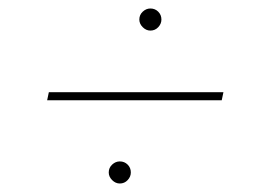

<svg xmlns="http://www.w3.org/2000/svg" viewBox="-20 -576 600 452"><path d="M91 -340 95 -359H506L502 -340ZM262 -144Q252 -144 244 -152Q236 -160 236 -170Q236 -181 244 -188.5Q252 -196 262 -196Q273 -196 280.5 -188.5Q288 -181 288 -170Q288 -160 280.5 -152Q273 -144 262 -144ZM334 -504Q324 -504 316 -512Q308 -520 308 -530Q308 -541 316 -548.5Q324 -556 334 -556Q345 -556 352.5 -548.5Q360 -541 360 -530Q360 -520 352.5 -512Q345 -504 334 -504Z"/></svg>

Font: Montserrat Thin
Style: Italic
Weight: 100
Italic angle: -11.3°
Designer: Julieta Ulanovsky
Foundry: Julieta Ulanovsky
Version: Version 9.000; ttfautohint (v1.8.4.7-5d5b)